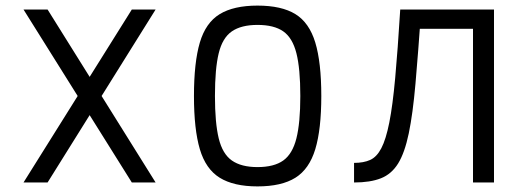

<svg xmlns="http://www.w3.org/2000/svg" viewBox="-20 -652 1840 686"><path d="M451 0 64 -618H150L536 0ZM64 0 451 -618H536L150 0Z M900 14Q815 14 765 -17Q715 -48 694 -119Q673 -190 673 -309Q673 -429 694 -500Q715 -571 765 -601.5Q815 -632 900 -632Q986 -632 1035.5 -601.5Q1085 -571 1106.5 -500Q1128 -429 1128 -309Q1128 -190 1106.5 -119Q1085 -48 1035.5 -17Q986 14 900 14ZM900 -55Q959 -55 992 -78.5Q1025 -102 1039 -157.5Q1053 -213 1053 -309Q1053 -407 1039 -462Q1025 -517 992 -540Q959 -563 900 -563Q842 -563 808.5 -540Q775 -517 761.5 -462Q748 -407 748 -309Q748 -213 761.5 -157.5Q775 -102 808.5 -78.5Q842 -55 900 -55Z M1670 0V-549H1431V-618H1745V0ZM1245 0V-70Q1279 -70 1302.5 -80.5Q1326 -91 1342.5 -122.5Q1359 -154 1371 -214.5Q1383 -275 1392 -373.5Q1401 -472 1410 -618H1485Q1474 -462 1464.5 -353.5Q1455 -245 1440.5 -175.5Q1426 -106 1402.5 -68Q1379 -30 1341 -15Q1303 0 1245 0Z"/></svg>

Font: Victor Mono
Style: Regular
Weight: 400
Monospace: yes
Designer: Rune Bjørnerås
Version: Version 1.561;gftools[0.9.30]